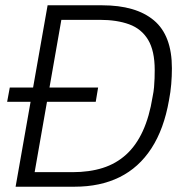

<svg xmlns="http://www.w3.org/2000/svg" viewBox="-20 -706 696 726"><path d="M7 -321 17 -375H351L342 -321ZM39 0 160 -686H366Q494 -686 562 -629Q630 -572 630 -448Q630 -418 627.5 -388Q625 -358 619 -327Q600 -218 552.5 -145Q505 -72 432 -36Q359 0 262 0ZM111 -55H254Q318 -55 368.5 -71Q419 -87 457 -121.5Q495 -156 520 -210.5Q545 -265 557 -340Q561 -359 562.5 -376.5Q564 -394 564.5 -410Q565 -426 565 -441Q565 -514 540 -555.5Q515 -597 468.5 -614Q422 -631 357 -631H212Z"/></svg>

Font: Archivo SemiCondensed ExtraLight
Style: Italic
Weight: 250
Width: 4
Italic angle: -10°
Designer: Hector Gatti
Foundry: Omnibus-Type
Version: Version 2.001